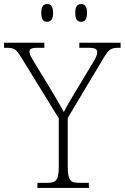

<svg xmlns="http://www.w3.org/2000/svg" viewBox="-30 -924 613 944"><path d="M369 -817C386 -817 398 -827 398 -861C398 -894 386 -904 369 -904C352 -904 340 -894 340 -861C340 -827 352 -817 369 -817ZM202 -817C219 -817 231 -827 231 -861C231 -894 219 -904 202 -904C184 -904 173 -894 173 -861C173 -827 184 -817 202 -817ZM154 0H407V-25H364C315 -25 303 -35 303 -109V-344L480 -640C506 -682 515 -689 555 -689H563V-714H360V-689H405C440 -689 448 -681 448 -667C448 -654 440 -637 427 -616L339 -470C314 -428 294 -395 284 -373C264 -410 240 -451 215 -492L137 -620C125 -640 115 -656 115 -669C115 -681 120 -689 154 -689H188V-714H-10V-689H0C41 -689 48 -683 73 -644L259 -342V-108C259 -35 246 -25 198 -25H154Z"/></svg>

Font: Noto Serif Ethiopic ExtraLight
Style: Regular
Weight: 200
Designer: Monotype Design Team
Foundry: Monotype Imaging Inc.
Version: Version 2.102